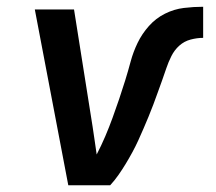

<svg xmlns="http://www.w3.org/2000/svg" viewBox="-20 -548 640 568"><path d="M306 0H182L83 -520H199L254 -173Q257 -153 260 -132.5Q263 -112 266 -91Q280 -118 291.5 -145Q303 -172 313 -199.5Q323 -227 332.5 -255Q342 -283 350.5 -310.5Q359 -338 366.5 -366Q374 -394 387 -421Q400 -448 420.5 -471Q441 -494 468 -507.5Q495 -521 524 -524.5Q553 -528 581 -528V-436Q563 -436 544 -431Q525 -426 510.5 -413Q496 -400 487 -382Q478 -364 472 -346Q466 -328 459.5 -310Q453 -292 446.5 -274Q440 -256 433.5 -238.5Q427 -221 419.5 -203Q412 -185 404.5 -167.5Q397 -150 389 -132.5Q381 -115 371.5 -97.5Q362 -80 352 -63.5Q342 -47 330.5 -30.5Q319 -14 306 0Z"/></svg>

Font: Iosevka Aile Semibold
Style: Italic
Weight: 600
Italic angle: -9°
Designer: Belleve Invis
Foundry: Belleve Invis
Version: Version 31.1.0; ttfautohint (v1.8.4)